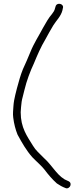

<svg xmlns="http://www.w3.org/2000/svg" viewBox="-20 -760 448 1030"><path d="M278 -725 275 -715C273.6 -705 264.4 -691.4 259 -685C239.7 -662.5 227.7 -640.1 211 -611C188.2 -567.5 162.1 -528.7 143 -481C129.7 -447 118.3 -423.4 103 -389C90 -357.2 80.2 -320.9 71 -287L62 -251C57.1 -231.2 53.5 -212 52 -190L50 -160C49.3 -150 49.7 -139.7 51 -129C55.3 -94.6 63.1 -65.3 74 -38C97.3 5.2 122.2 48.4 153 83L169 99C186.2 116.2 202.4 129.6 218 149C238.8 176.7 260.1 201.8 285 224C299.8 234.3 314.6 242.5 332 249C343.6 254 355 244.1 357.5 236C365.2 211.5 338.2 210.1 326 202C301.6 186.8 286.2 168.2 268 146L250 124C238.7 110.2 226.8 97.4 214 86L182 54C171.3 43.3 165.8 35.9 157 22C125.5 -29.2 91 -74.4 91 -158L93 -186C94.4 -206.2 97 -223.4 102 -241L111 -277C122.6 -325.9 142.3 -378.6 162 -420C180.3 -464.7 199.4 -508.7 223 -548C236.1 -572.1 252.8 -602.6 266 -624C282.2 -650.3 306.8 -672.1 315 -705L317 -715C326.4 -740 284.4 -750.5 278 -725Z"/></svg>

Font: HoneyBee
Style: SeLit
Weight: 300
Foundry: Cannot Into Space Fonts
Version: Version 0.89